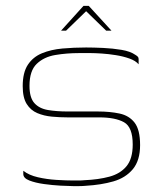

<svg xmlns="http://www.w3.org/2000/svg" viewBox="-20 -625 549 651"><path d="M59 -46Q78 -31 108.5 -24Q139 -17 172 -15Q205 -13 229 -13Q238 -13 247.5 -13Q257 -13 266 -14Q314 -16 351 -26Q388 -36 409 -61.5Q430 -87 430 -135Q430 -194 400.5 -210.5Q371 -227 316 -227Q299 -227 281 -227Q263 -227 245 -227Q227 -227 209 -227Q183 -227 156 -229.5Q129 -232 106.5 -241.5Q84 -251 70.5 -272.5Q57 -294 57 -333Q57 -379 74.5 -405.5Q92 -432 122.5 -444.5Q153 -457 191.5 -460.5Q230 -464 272 -464Q297 -464 329.5 -462.5Q362 -461 392 -456Q422 -451 439 -439Q444 -436 447 -433Q450 -430 450 -425Q450 -422 450 -419Q450 -416 450 -413Q450 -410 450 -407Q440 -419 419 -426.5Q398 -434 373 -438Q348 -442 325 -443.5Q302 -445 288 -445H248Q206 -445 167.5 -438.5Q129 -432 104.5 -408.5Q80 -385 80 -334Q80 -294 96.5 -275.5Q113 -257 142.5 -252Q172 -247 210 -247Q236 -247 261.5 -247Q287 -247 312 -247Q353 -247 385.5 -240Q418 -233 436.5 -209Q455 -185 455 -133Q455 -81 430.5 -51.5Q406 -22 364.5 -10Q323 2 270 5Q260 6 249 6Q238 6 227 6Q213 6 185.5 4.5Q158 3 129 -1Q100 -5 79.5 -13Q59 -21 59 -35ZM187 -521 263 -605H281L358 -521H340L272 -587L204 -521Z"/></svg>

Font: Genos Thin
Style: Regular
Weight: 100
Designer: Robert E. Leuschke
Foundry: Robert E. Leuschke
Version: Version 1.010